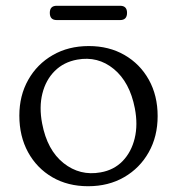

<svg xmlns="http://www.w3.org/2000/svg" viewBox="-20 -634 613 665"><path d="M287.5 -474.5Q357.5 -474.5 411.2 -443.5Q465 -412.5 495.5 -357.8Q526 -303 526 -232Q526 -161.5 495.2 -106.8Q464.5 -52 410.2 -20.5Q356 11 285 11Q215 11 161.2 -20.2Q107.5 -51.5 77.2 -106.8Q47 -162 47 -233.5Q47 -303 77.8 -357.5Q108.5 -412 162.8 -443.2Q217 -474.5 287.5 -474.5ZM328.5 -37Q374.5 -45 404.8 -76.2Q435 -107.5 446.5 -154.8Q458 -202 447 -259Q429.5 -349.5 374.2 -395Q319 -440.5 247.5 -427.5Q200.5 -419 169.5 -388Q138.5 -357 126.8 -310Q115 -263 126 -206Q143.5 -114 200.2 -69Q257 -24 328.5 -37ZM152.5 -589.5Q152.5 -614 176.5 -614H396Q420 -614 420 -589.5Q420 -564.5 396 -564.5H176.5Q152.5 -564.5 152.5 -589.5Z"/></svg>

Font: Fraunces 9pt S100 Light
Style: Regular
Weight: 300
Version: Version 1.000; ttfautohint (v1.8.3)